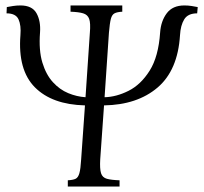

<svg xmlns="http://www.w3.org/2000/svg" viewBox="-20 -685 748 705"><path d="M229 0V-23Q248 -24 257.5 -28.5Q267 -33 271.5 -49Q276 -65 278 -100L292 -298Q171 -301 108 -364.5Q45 -428 55 -556Q58 -592 48 -614Q38 -636 4 -636L5 -659Q15 -661 28 -663Q41 -665 55 -665Q98 -665 114 -636.5Q130 -608 127 -566Q122 -500 135.5 -455.5Q149 -411 174 -383.5Q199 -356 230.5 -343Q262 -330 294 -328L310 -565Q313 -600 307.5 -615.5Q302 -631 285.5 -636Q269 -641 239 -642V-665H429V-642Q410 -641 400.5 -636Q391 -631 387 -615.5Q383 -600 380 -565L364 -328Q407 -329 452 -351.5Q497 -374 529.5 -425.5Q562 -477 568 -566Q571 -608 592.5 -636.5Q614 -665 657 -665Q671 -665 683.5 -663Q696 -661 706 -659L704 -636Q670 -636 656.5 -614Q643 -592 641 -556Q633 -427 558.5 -363.5Q484 -300 362 -298L348 -100Q346 -65 351 -49Q356 -33 372.5 -28.5Q389 -24 419 -23V0Z"/></svg>

Font: Bona Nova SC
Style: Italic
Weight: 400
Italic angle: -4°
Designer: Mateusz Machalski
Foundry: Capitalics
Version: Version 4.001; ttfautohint (v1.8.4.7-5d5b)